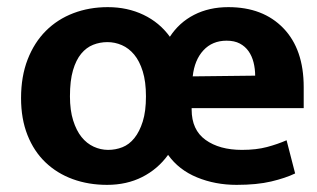

<svg xmlns="http://www.w3.org/2000/svg" viewBox="-20 -507 887 538"><path d="M831 -204H517V-200Q517 -143 556 -115Q595 -87 658 -87Q698 -87 728 -95Q758 -103 783 -114L807 -21Q780 -8 740 1.5Q700 11 643 11Q583 11 532 -10Q481 -31 451 -73Q422 -33 378.5 -11Q335 11 280 11Q228 11 184 -5Q140 -21 107.5 -52Q75 -83 57 -128.5Q39 -174 39 -232Q39 -293 57.5 -340.5Q76 -388 108.5 -420.5Q141 -453 185.5 -470Q230 -487 282 -487Q337 -487 382 -465.5Q427 -444 456 -404Q482 -444 524 -465.5Q566 -487 620 -487Q717 -487 774 -428Q831 -369 831 -263ZM389 -237Q389 -278 380 -307Q371 -336 356 -354Q341 -372 321.5 -380.5Q302 -389 281 -389Q260 -389 241 -381.5Q222 -374 207.5 -356.5Q193 -339 184.5 -310Q176 -281 176 -237Q176 -198 185 -169.5Q194 -141 208.5 -123Q223 -105 242.5 -96Q262 -87 283 -87Q304 -87 323 -94.5Q342 -102 356.5 -120Q371 -138 380 -166.5Q389 -195 389 -237ZM695 -295Q695 -314 690.5 -332Q686 -350 676.5 -363.5Q667 -377 652 -385Q637 -393 615 -393Q575 -393 550 -366Q525 -339 520 -293Z"/></svg>

Font: Ek Mukta
Style: Bold
Weight: 700
Designer: Girish Dalvi and Yashodeep Gholap
Foundry: Ek Type
Version: Version 2.538;PS 1.002;hotconv 16.6.51;makeotf.lib2.5.65220;